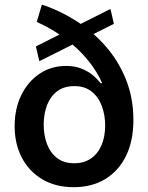

<svg xmlns="http://www.w3.org/2000/svg" viewBox="-20 -789 633 821"><path d="M467 -687.1 148.1 -527.3 133.5 -590.6 452.4 -750.7ZM294.7 11.4Q218.4 11.4 161.8 -21.8Q105.1 -55 73.9 -114Q42.6 -172.9 42.6 -250Q42.6 -323.9 71 -382.1Q99.4 -440.3 149.1 -473.7Q198.9 -507.1 262.8 -507.1Q298.7 -507.1 326.7 -496.3Q354.8 -485.4 375.5 -468.6Q396.3 -451.7 409.8 -433.2H416.9Q396.3 -481.5 357.4 -529.8Q318.5 -578.1 263 -620.9Q207.4 -663.7 137.1 -695.3L159.1 -769.2Q233 -745.4 302.9 -701.3Q372.9 -657.3 428.8 -594.6Q484.7 -532 517.6 -451.7Q550.4 -371.4 550.4 -275.6Q550.4 -187.1 519 -122.7Q487.6 -58.2 430.2 -23.4Q372.9 11.4 294.7 11.4ZM297.6 -90.9Q339.8 -90.9 369.5 -111.7Q399.1 -132.5 414.4 -168.9Q429.7 -205.3 429.7 -252.5Q429.7 -296.2 415.8 -334.5Q402 -372.9 372.7 -396.8Q343.4 -420.8 297.6 -420.8Q253.9 -420.8 224.8 -399Q195.7 -377.1 181.3 -339.8Q166.9 -302.6 166.9 -256Q166.9 -210.2 181.1 -172.8Q195.3 -135.3 224.3 -113.1Q253.2 -90.9 297.6 -90.9Z"/></svg>

Font: InterMG SemiBold
Style: Regular
Weight: 600
Designer: Rasmus Andersson
Foundry: rsms
Version: Version 3.019;December 26, 2023;FontCreator 15.0.0.2955 64-b